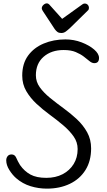

<svg xmlns="http://www.w3.org/2000/svg" viewBox="-20 -1106 636 1140"><path d="M258 14Q209 14 161.5 -0.5Q114 -15 76 -48Q54 -67 35.5 -96.5Q17 -126 17 -154Q17 -168 25 -178.5Q33 -189 49 -189Q68 -189 76.5 -169Q85 -149 99 -126Q125 -89 161 -69.5Q197 -50 255 -50Q310 -50 351.5 -71.5Q393 -93 417 -131.5Q441 -170 441 -221Q441 -262 417 -296Q393 -330 356 -361.5Q319 -393 276.5 -424Q234 -455 197 -489.5Q160 -524 136 -565Q112 -606 112 -657Q112 -728 146.5 -775.5Q181 -823 239.5 -847.5Q298 -872 368 -872Q419 -872 464.5 -854.5Q510 -837 539 -812Q568 -787 568 -762Q568 -731 540 -731Q526 -731 511.5 -743Q497 -755 477.5 -770Q458 -785 429.5 -797Q401 -809 358 -809Q285 -809 239 -769Q193 -729 193 -659Q193 -620 216.5 -587.5Q240 -555 277.5 -524.5Q315 -494 357 -463.5Q399 -433 436.5 -398Q474 -363 497.5 -320.5Q521 -278 521 -225Q521 -150 487.5 -96.5Q454 -43 394.5 -14.5Q335 14 258 14ZM344 -910Q330 -910 321.5 -916Q313 -922 305 -933L234 -1041Q228 -1051 228 -1056Q228 -1068 238 -1077Q248 -1086 258 -1086Q268 -1086 278 -1073L349 -994L469 -1080Q475 -1085 483 -1085Q494 -1085 501 -1077.5Q508 -1070 508 -1059Q508 -1050 504 -1046L397 -941Q383 -928 371 -919Q359 -910 344 -910Z"/></svg>

Font: Kite One
Style: Regular
Weight: 400
Designer: Eduardo Rodriguez Tunni
Foundry: Eduardo Rodriguez Tunni
Version: Version 1.002; ttfautohint (v1.8.4.7-5d5b);gftools[0.9.23]